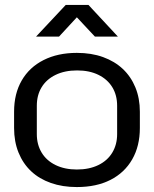

<svg xmlns="http://www.w3.org/2000/svg" viewBox="-20 -748 623 777"><path d="M291 9Q233 9 186 -7.5Q139 -24 106 -55Q73 -86 55 -130.5Q37 -175 37 -230V-296Q37 -369 68 -422.5Q99 -476 156.5 -505Q214 -534 291 -534Q350 -534 397 -517Q444 -500 477 -469Q510 -438 528 -394Q546 -350 546 -296V-230Q546 -157 515 -103Q484 -49 427 -20Q370 9 291 9ZM291 -62Q341 -62 378 -80Q415 -98 434.5 -130.5Q454 -163 454 -205V-320Q454 -363 434.5 -395Q415 -427 378.5 -445Q342 -463 292 -463Q242 -463 205 -445Q168 -427 148.5 -395Q129 -363 129 -320V-205Q129 -163 148.5 -130.5Q168 -98 205 -80Q242 -62 291 -62ZM126 -600 246 -728H338L457 -600H364L291 -678L219 -600Z"/></svg>

Font: Hubot Sans Condensed ExtraLight
Style: Regular
Weight: 400
Version: Version 2.000